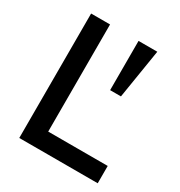

<svg xmlns="http://www.w3.org/2000/svg" viewBox="-164 -806 866 922"><g transform="rotate(30 269.5 -345.0)"><path d="M75 0V-690H180V0ZM125 0V-96H510V0ZM338 -417V-690H442L398 -417Z"/></g></svg>

Font: Radio Canada Big
Style: Regular
Weight: 400
Designer: Étienne Aubert Bonn
Foundry: Coppers and Brasses
Version: Version 1.001